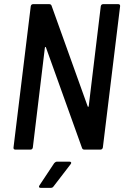

<svg xmlns="http://www.w3.org/2000/svg" viewBox="-20 -720 605 924"><path d="M465 -690 407 -209C406 -205 403 -205 402 -208L228 -693C226 -698 222 -700 217 -700H139C133 -700 129 -696 128 -690L45 -10C44 -4 48 0 53 0H127C133 0 137 -4 138 -10L196 -491C197 -495 199 -495 201 -492L375 -7C377 -2 381 0 386 0H464C469 0 474 -4 475 -10L558 -690C559 -696 555 -700 550 -700H476C470 -700 466 -696 465 -690ZM175 184H225C230 184 234 182 237 178L320 70C325 64 323 58 315 58H254C249 58 245 61 241 65L170 172C165 179 168 184 175 184Z"/></svg>

Font: Barlow Semi Condensed Medium
Style: Italic
Weight: 500
Width: 4
Italic angle: -7°
Designer: Jeremy Tribby
Foundry: Tribby Type
Version: Version 1.422;hotconv 1.0.109;makeotfexe 2.5.65596